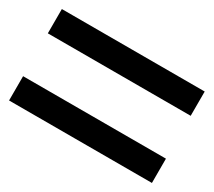

<svg xmlns="http://www.w3.org/2000/svg" viewBox="-74 -651 648 582"><g transform="rotate(30 250.0 -360.0)"><path d="M0 -200V-285H500V-200ZM0 -435V-520H500V-435Z"/></g></svg>

Font: Rounded Mplus 1c Medium
Style: Regular
Weight: 500
Version: Version 1.059.20150529